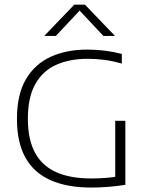

<svg xmlns="http://www.w3.org/2000/svg" viewBox="-20 -820 662 844"><path d="M382 4.5Q275 4.5 202 -28Q129 -60.5 91.8 -127.2Q54.5 -194 54.5 -297Q54.5 -404.5 94 -471.8Q133.5 -539 203.2 -570.5Q273 -602 363.5 -602Q404 -602 442.8 -597Q481.5 -592 515.5 -583V-540.5Q473.5 -552.5 437.2 -557Q401 -561.5 365 -561.5Q287 -561.5 228 -535.5Q169 -509.5 135.8 -451.5Q102.5 -393.5 102.5 -297.5Q102.5 -207 133.8 -149Q165 -91 227 -63.2Q289 -35.5 381 -35.5Q413 -35.5 445.8 -38Q478.5 -40.5 505 -46L486.5 -25V-289H531V-7.5Q492.5 -1.5 454.8 1.5Q417 4.5 382 4.5ZM174.5 -662 306.5 -799.5H353.5L485.5 -662H434.5L321.5 -782.5H338.5L225.5 -662Z"/></svg>

Font: Encode Sans SC SemiExpanded ExtraLight
Style: Regular
Weight: 250
Width: 6
Designer: Multiple Designers
Foundry: Impallari Type
Version: Version 3.002